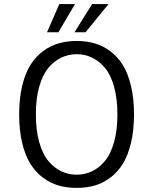

<svg xmlns="http://www.w3.org/2000/svg" viewBox="-20 -906 750 937"><path d="M209.5 -748.5 269.5 -886H346L265 -748.5ZM343.5 -748.5 429.5 -886H509.5L397.5 -748.5ZM354.5 11Q307 11 266.5 -0.5Q226 -12 190 -38.8Q154 -65.5 128.5 -106.2Q103 -147 88.2 -208.5Q73.5 -270 73.5 -348Q73.5 -425.5 88.2 -487Q103 -548.5 128.5 -589Q154 -629.5 190 -656.2Q226 -683 266.5 -694.5Q307 -706 354.5 -706Q401.5 -706 441.8 -694.5Q482 -683 518 -656.2Q554 -629.5 579.2 -589Q604.5 -548.5 619.2 -487Q634 -425.5 634 -348Q634 -270 619.2 -208.5Q604.5 -147 579.2 -106.2Q554 -65.5 518 -38.8Q482 -12 441.8 -0.5Q401.5 11 354.5 11ZM354.5 -53.5Q394 -53.5 428.5 -69.8Q463 -86 491.5 -119.8Q520 -153.5 536.5 -212Q553 -270.5 553 -348Q553 -425 536.5 -483.5Q520 -542 491.5 -575.5Q463 -609 428.5 -625.2Q394 -641.5 354.5 -641.5Q314.5 -641.5 279.8 -625.2Q245 -609 216.5 -575.2Q188 -541.5 171.5 -483.2Q155 -425 155 -348Q155 -270.5 171.5 -212Q188 -153.5 216.5 -119.8Q245 -86 279.5 -69.8Q314 -53.5 354.5 -53.5Z"/></svg>

Font: League Mono Light
Style: Regular
Weight: 300
Width: 6
Designer: Tyler Finck
Foundry: The League of Moveable Type / Tyler Finck
Version: Version 2.210